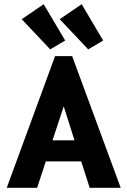

<svg xmlns="http://www.w3.org/2000/svg" viewBox="-20 -890 603 910"><path d="M218 -656 289 -698 187 -870 83 -799ZM398 -656 469 -698 367 -870 263 -799ZM405 0H552L322 -624H241L12 0H156L197 -125H365ZM282 -386 333 -225H229Z"/></svg>

Font: Inconsolata SemiExpanded Black
Style: Regular
Weight: 900
Width: 6
Monospace: yes
Designer: Raph Levien, Cyreal, Brenton Simpson
Foundry: Raph Levien, Cyreal, Google
Version: Version 3.100